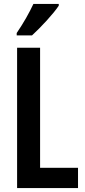

<svg xmlns="http://www.w3.org/2000/svg" viewBox="-20 -957 433 977"><path d="M279 -928V-937H150C129 -892 101 -842 65 -789V-777H143C187 -817 253 -888 279 -928ZM67 0H377V-103H184V-714H67Z"/></svg>

Font: Noto Sans Myanmar ExtraCondensed SemiBold
Style: Regular
Weight: 600
Width: 2
Designer: Monotype Design Team
Foundry: Monotype Imaging Inc.
Version: Version 2.107